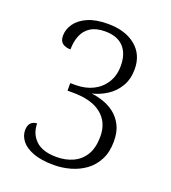

<svg xmlns="http://www.w3.org/2000/svg" viewBox="-134 -823 828 932"><g transform="rotate(20 279.5 -357.0)"><path d="M250 10Q185 10 143 -6Q101 -22 81.5 -47.5Q62 -73 62 -101Q62 -127 74.5 -139.5Q87 -152 106 -152Q106 -99 141.5 -65Q177 -31 250 -31Q296 -31 334 -48.5Q372 -66 394 -102.5Q416 -139 416 -198Q416 -270 365.5 -311Q315 -352 218 -352H190V-391H217Q268 -391 307 -410.5Q346 -430 369 -466.5Q392 -503 392 -553Q392 -616 359.5 -650.5Q327 -685 264 -685Q218 -685 189.5 -667Q161 -649 148 -617Q135 -585 135 -545Q110 -545 94 -556.5Q78 -568 78 -596Q78 -629 99 -658.5Q120 -688 161 -706Q202 -724 265 -724Q354 -724 407.5 -680.5Q461 -637 461 -561Q461 -510 439 -472.5Q417 -435 381.5 -412Q346 -389 305 -379Q334 -376 365.5 -365.5Q397 -355 424 -334.5Q451 -314 468.5 -280.5Q486 -247 486 -197Q486 -142 465.5 -102.5Q445 -63 411.5 -38.5Q378 -14 336 -2Q294 10 250 10Z"/></g></svg>

Font: Noto Serif Armenian Light
Style: Regular
Weight: 300
Version: Version 2.007